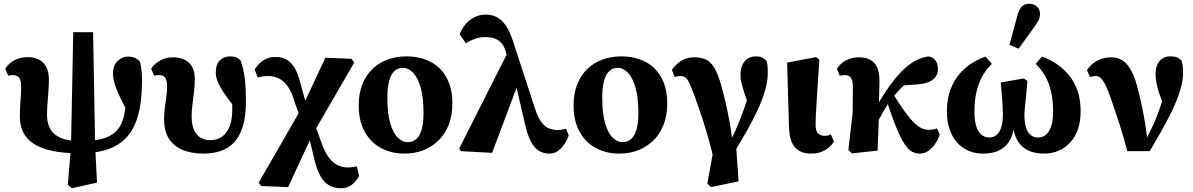

<svg xmlns="http://www.w3.org/2000/svg" viewBox="-20 -805 6371 1025"><path d="M363 200 342 181 359 -22 371 -633H477L488 -23L498 170ZM397 13Q316 13 257 0Q198 -13 160 -37.5Q122 -62 104 -98.5Q86 -135 86 -183Q86 -213 87.5 -239Q89 -265 91 -290Q93 -315 93 -342Q93 -376 82 -390Q71 -404 48 -404Q42 -404 35.5 -403Q29 -402 24 -401L8 -438Q24 -465 55.5 -482.5Q87 -500 128 -500Q163 -500 188.5 -486.5Q214 -473 227.5 -446.5Q241 -420 241 -380Q241 -352 238.5 -318.5Q236 -285 233.5 -252Q231 -219 231 -191Q231 -148 248 -117Q265 -86 304 -69Q343 -52 407 -52ZM409 13 412 -51Q499 -52 550.5 -72.5Q602 -93 625.5 -140Q649 -187 652 -267Q653 -285 653 -310Q653 -335 653 -353L678 -352L661 -208Q631 -263 614 -300.5Q597 -338 590 -364.5Q583 -391 583 -411Q583 -456 608 -479.5Q633 -503 664 -503Q688 -503 704.5 -494Q721 -485 728 -474Q734 -446 736.5 -417.5Q739 -389 738 -362Q737 -283 725 -222Q713 -161 688 -116.5Q663 -72 624.5 -43.5Q586 -15 532.5 -1Q479 13 409 13Z M1066 15Q1004 15 956.5 -4Q909 -23 882.5 -63.5Q856 -104 856 -170Q856 -201 860 -230.5Q864 -260 868 -288Q872 -316 872 -342Q872 -376 862 -390Q852 -404 830 -404Q824 -404 816 -403Q808 -402 803 -401L787 -438Q803 -464 833.5 -481.5Q864 -499 904 -499Q940 -499 966 -486Q992 -473 1006 -447.5Q1020 -422 1020 -383Q1020 -351 1016 -316Q1012 -281 1007.5 -247.5Q1003 -214 1003 -185Q1003 -121 1029 -89Q1055 -57 1104 -57Q1138 -57 1164 -74.5Q1190 -92 1205 -128.5Q1220 -165 1220 -221Q1220 -250 1218 -273.5Q1216 -297 1213 -322L1244 -318L1245 -215Q1213 -257 1187 -292.5Q1161 -328 1146.5 -359Q1132 -390 1132 -418Q1132 -460 1153.5 -482Q1175 -504 1208 -504Q1227 -504 1239.5 -499Q1252 -494 1264 -483Q1281 -437 1287 -383.5Q1293 -330 1293 -266Q1293 -183 1275.5 -128Q1258 -73 1227 -42Q1196 -11 1155 2Q1114 15 1066 15Z M1375 188 1361 170 1596 -238 1717 -497 1856 -491 1871 -471 1647 -84 1518 194ZM1800 200Q1765 200 1738 185Q1711 170 1692 137.5Q1673 105 1660 53L1627 -85H1610L1662 -138L1690 -60Q1708 -5 1729.5 27.5Q1751 60 1778 74.5Q1805 89 1838 89Q1850 89 1862.5 87Q1875 85 1885 83L1897 135Q1887 153 1873 168Q1859 183 1841 191.5Q1823 200 1800 200ZM1583 -176 1555 -254Q1541 -305 1520.5 -337Q1500 -369 1473 -384Q1446 -399 1412 -399Q1392 -399 1379 -396.5Q1366 -394 1356 -391L1339 -435Q1352 -454 1368 -469Q1384 -484 1404.5 -492.5Q1425 -501 1450 -501Q1486 -501 1511 -486Q1536 -471 1553 -442Q1570 -413 1581 -371L1621 -226H1641Z M2139 15Q2070 15 2014.5 -14.5Q1959 -44 1927 -102Q1895 -160 1895 -243Q1895 -305 1914 -353.5Q1933 -402 1967 -435.5Q2001 -469 2048 -486.5Q2095 -504 2150 -504Q2222 -504 2277.5 -475.5Q2333 -447 2364 -390.5Q2395 -334 2395 -251Q2395 -189 2375.5 -139Q2356 -89 2321 -55Q2286 -21 2240 -3Q2194 15 2139 15ZM2155 -46Q2184 -46 2203 -63.5Q2222 -81 2231.5 -115.5Q2241 -150 2241 -201Q2241 -286 2225 -339.5Q2209 -393 2184 -418Q2159 -443 2132 -443Q2104 -443 2085.5 -425.5Q2067 -408 2057.5 -373Q2048 -338 2048 -284Q2048 -199 2063.5 -146.5Q2079 -94 2104 -70Q2129 -46 2155 -46Z M2441 2 2431 -11 2696 -536 2750 -369 2607 11ZM2913 15Q2883 15 2858.5 1Q2834 -13 2815 -48Q2796 -83 2782 -146L2727 -382H2719L2681 -526Q2673 -557 2657.5 -574.5Q2642 -592 2621 -599.5Q2600 -607 2571 -607Q2539 -607 2513 -597Q2487 -587 2467 -574L2434 -622Q2445 -652 2465.5 -676Q2486 -700 2513.5 -713.5Q2541 -727 2573 -727Q2608 -727 2634.5 -712.5Q2661 -698 2682 -666Q2703 -634 2720 -581L2837 -223Q2852 -177 2870.5 -152.5Q2889 -128 2911 -119.5Q2933 -111 2956 -111Q2968 -111 2980.5 -113Q2993 -115 3002 -118L3016 -82Q3009 -60 2994.5 -37.5Q2980 -15 2960 0Q2940 15 2913 15Z M3286 15Q3217 15 3161.5 -14.5Q3106 -44 3074 -102Q3042 -160 3042 -243Q3042 -305 3061 -353.5Q3080 -402 3114 -435.5Q3148 -469 3195 -486.5Q3242 -504 3297 -504Q3369 -504 3424.5 -475.5Q3480 -447 3511 -390.5Q3542 -334 3542 -251Q3542 -189 3522.5 -139Q3503 -89 3468 -55Q3433 -21 3387 -3Q3341 15 3286 15ZM3302 -46Q3331 -46 3350 -63.5Q3369 -81 3378.5 -115.5Q3388 -150 3388 -201Q3388 -286 3372 -339.5Q3356 -393 3331 -418Q3306 -443 3279 -443Q3251 -443 3232.5 -425.5Q3214 -408 3204.5 -373Q3195 -338 3195 -284Q3195 -199 3210.5 -146.5Q3226 -94 3251 -70Q3276 -46 3302 -46Z M3756 175 3794 -33 3792 52Q3764 -67 3735.5 -154Q3707 -241 3684 -304Q3670 -340 3660.5 -361Q3651 -382 3640 -390.5Q3629 -399 3611 -399Q3603 -399 3596.5 -397.5Q3590 -396 3582 -394L3567 -432Q3585 -459 3614.5 -479Q3644 -499 3686 -499Q3720 -499 3745.5 -488.5Q3771 -478 3791.5 -446Q3812 -414 3830 -350Q3841 -312 3851.5 -267Q3862 -222 3872 -169.5Q3882 -117 3889 -61L3908 -52L3923 163L3776 194ZM3899 10 3869 -33Q3887 -66 3903.5 -102.5Q3920 -139 3935.5 -179Q3951 -219 3965 -262.5Q3979 -306 3991 -354L3990 -199Q3969 -263 3956.5 -301Q3944 -339 3938.5 -362Q3933 -385 3933 -406Q3933 -450 3955 -477Q3977 -504 4016 -504Q4035 -504 4047.5 -498.5Q4060 -493 4072 -481Q4076 -466 4077.5 -452.5Q4079 -439 4079 -418Q4079 -372 4063.5 -319.5Q4048 -267 4021.5 -211Q3995 -155 3963 -99Q3931 -43 3899 10Z M4311 15Q4272 15 4246 0Q4220 -15 4207 -45.5Q4194 -76 4192 -125L4182 -471L4336 -500L4354 -487Q4349 -411 4345.5 -355.5Q4342 -300 4339.5 -259.5Q4337 -219 4335.5 -191Q4334 -163 4334 -143Q4334 -105 4347 -92.5Q4360 -80 4383 -80Q4393 -80 4401 -82Q4409 -84 4416 -87L4432 -49Q4414 -20 4383 -2.5Q4352 15 4311 15Z M4528 14 4509 -4 4532 -204 4533 -342Q4533 -375 4523 -389.5Q4513 -404 4491 -404Q4484 -404 4476 -403Q4468 -402 4463 -401L4448 -438Q4466 -467 4496.5 -483Q4527 -499 4565 -499Q4619 -499 4647 -469Q4675 -439 4675 -373Q4675 -336 4673.5 -295.5Q4672 -255 4670 -215L4673 -212Q4672 -178 4670.5 -140Q4669 -102 4667.5 -66Q4666 -30 4665 -1ZM4645 -115 4602 -167H4623L4645 -211Q4669 -256 4698.5 -301.5Q4728 -347 4758.5 -384.5Q4789 -422 4815 -444Q4848 -472 4877.5 -486Q4907 -500 4938 -504Q4959 -500 4973 -483.5Q4987 -467 4987 -436Q4987 -398 4957 -377.5Q4927 -357 4873 -354L4769 -347L4864 -399Q4840 -382 4818 -362Q4796 -342 4776 -319.5Q4756 -297 4736 -271L4727 -262Q4712 -238 4698.5 -214Q4685 -190 4671.5 -166Q4658 -142 4645 -115ZM4889 15Q4869 15 4849.5 5Q4830 -5 4809.5 -35.5Q4789 -66 4764.5 -125.5Q4740 -185 4708 -283L4742 -313Q4780 -251 4809 -211Q4838 -171 4860.5 -149.5Q4883 -128 4901 -120Q4919 -112 4936 -112Q4951 -112 4962 -114Q4973 -116 4982 -120L4997 -87Q4989 -63 4974 -39.5Q4959 -16 4937.5 -0.5Q4916 15 4889 15Z M5230 15Q5172 15 5128 -12Q5084 -39 5059.5 -90Q5035 -141 5035 -211Q5035 -283 5059.5 -340Q5084 -397 5130 -438.5Q5176 -480 5241 -503L5275 -464Q5242 -432 5221.5 -393Q5201 -354 5191.5 -308Q5182 -262 5182 -210Q5182 -161 5192 -130.5Q5202 -100 5219.5 -85.5Q5237 -71 5261 -71Q5283 -71 5299.5 -84Q5316 -97 5325 -125Q5334 -153 5334 -198Q5334 -212 5332.5 -235Q5331 -258 5329 -291Q5327 -324 5323 -365L5445 -386L5465 -373Q5462 -336 5458.5 -300.5Q5455 -265 5452 -236.5Q5449 -208 5449 -193Q5449 -151 5457.5 -124Q5466 -97 5482.5 -84Q5499 -71 5521 -71Q5549 -71 5567 -88.5Q5585 -106 5593.5 -137Q5602 -168 5602 -208Q5602 -271 5590.5 -318.5Q5579 -366 5558.5 -401Q5538 -436 5509 -464L5543 -503Q5583 -489 5619.5 -464.5Q5656 -440 5685.5 -405Q5715 -370 5732 -322Q5749 -274 5749 -210Q5749 -159 5735.5 -118Q5722 -77 5696 -47.5Q5670 -18 5634 -1.5Q5598 15 5554 15Q5509 15 5475 1Q5441 -13 5419 -43.5Q5397 -74 5389 -123H5393Q5385 -74 5363.5 -44Q5342 -14 5308.5 0.5Q5275 15 5230 15ZM5369 -566 5410 -717Q5420 -755 5435 -770Q5450 -785 5474 -785Q5498 -785 5515 -770.5Q5532 -756 5532 -731Q5532 -711 5523.5 -695Q5515 -679 5498 -656L5418 -545Z M5998 2Q5980 -69 5959 -134.5Q5938 -200 5915 -265Q5898 -317 5884 -346Q5870 -375 5857.5 -387Q5845 -399 5831 -399Q5821 -399 5813.5 -397.5Q5806 -396 5799 -393L5783 -431Q5799 -455 5820 -470Q5841 -485 5865 -492Q5889 -499 5913 -499Q5946 -499 5972.5 -482.5Q5999 -466 6020.5 -425.5Q6042 -385 6058 -316Q6070 -269 6079 -224.5Q6088 -180 6095 -136Q6102 -92 6106 -45H6091L6106 -76Q6121 -104 6135 -135Q6149 -166 6162 -200.5Q6175 -235 6186.5 -273Q6198 -311 6208 -353L6211 -201Q6188 -253 6174 -291Q6160 -329 6154.5 -358Q6149 -387 6149 -411Q6149 -454 6170.5 -479Q6192 -504 6226 -504Q6249 -504 6262.5 -499Q6276 -494 6288 -482Q6292 -467 6294 -453Q6296 -439 6296 -418Q6296 -374 6280 -322Q6264 -270 6237.5 -215Q6211 -160 6180 -105Q6149 -50 6118 2Z"/></svg>

Font: Source Serif 4 18pt
Style: Bold
Weight: 700
Designer: Frank Grießhammer
Foundry: Adobe Systems Incorporated
Version: Version 4.004;hotconv 1.0.116;makeotfexe 2.5.65601